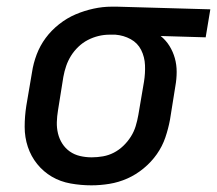

<svg xmlns="http://www.w3.org/2000/svg" viewBox="-20 -548 651 576"><path d="M254 8Q223 8 192 2.5Q161 -3 135.5 -18Q110 -33 91.5 -56Q73 -79 63.5 -107.5Q54 -136 54 -167.5Q54 -199 59 -231L76 -331Q80 -358 90 -384.5Q100 -411 117 -434Q134 -457 157.5 -475.5Q181 -494 207 -505Q233 -516 260.5 -522Q288 -528 315 -528Q319 -528 323 -528Q327 -528 331 -528L611 -520L597 -436L462 -440Q478 -427 488.5 -410Q499 -393 504.5 -373.5Q510 -354 510 -332.5Q510 -311 506 -289L490 -189Q485 -162 476 -135.5Q467 -109 450.5 -85.5Q434 -62 411 -43Q388 -24 362 -12.5Q336 -1 308.5 3.5Q281 8 254 8ZM255 -76Q272 -76 289 -79Q306 -82 321.5 -90Q337 -98 350 -110.5Q363 -123 372.5 -138Q382 -153 387 -169.5Q392 -186 395 -203L412 -303Q416 -328 415 -352.5Q414 -377 403.5 -398Q393 -419 372 -430.5Q351 -442 326 -444H317Q315 -444 313 -444Q311 -444 309 -444Q292 -444 275.5 -440Q259 -436 243.5 -428Q228 -420 215 -407.5Q202 -395 193 -380.5Q184 -366 178.5 -350Q173 -334 170 -317L154 -217Q151 -199 150.5 -181.5Q150 -164 154 -147.5Q158 -131 167 -117Q176 -103 189.5 -93.5Q203 -84 220 -80Q237 -76 255 -76Q255 -76 255 -76Q255 -76 255 -76Z"/></svg>

Font: Iosevka SS04 Md Ex Obl
Style: Regular
Weight: 500
Width: 7
Italic angle: -9°
Monospace: yes
Designer: Belleve Invis
Foundry: Belleve Invis
Version: Version 19.0.0; ttfautohint (v1.8.4)